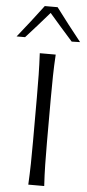

<svg xmlns="http://www.w3.org/2000/svg" viewBox="-105 -1046 489 1082"><g transform="rotate(5 139.5 -505.5)"><path d="M98.3 0H188.4Q184.6 -62.4 183.5 -120.1Q182.3 -177.8 182.3 -246.5V-495.5Q182.3 -565 183.5 -623Q184.6 -680.9 188.4 -743.5H98.3Q101.5 -680.9 102.6 -623Q103.6 -565 103.6 -495.5V-246.5Q103.6 -177.8 102.6 -120.1Q101.5 -62.4 98.3 0ZM271.7 -824.3 319.1 -825.5Q281.9 -871.8 246 -918.3Q210.2 -964.7 175.8 -1010.6H103.2Q68.9 -964.7 33 -918.7Q-2.8 -872.7 -40.1 -826.3H7.8Q41.9 -864 74.7 -900.8Q107.5 -937.6 139.6 -974.9Q171.7 -937.5 204.8 -899.8Q237.9 -862 271.7 -824.3Z"/></g></svg>

Font: Pinar-VF-FD
Style: Regular
Weight: 300
Designer: Amin Abedi
Version: Version 3.0